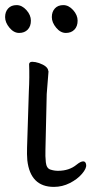

<svg xmlns="http://www.w3.org/2000/svg" viewBox="-27 -721 358 752"><path d="M277 -640Q277 -618 264.5 -605Q252 -592 231 -592Q210 -592 193 -612.5Q176 -633 176 -654Q176 -675 188 -688Q200 -701 221 -701Q242 -701 259.5 -681.5Q277 -662 277 -640ZM94 -640Q94 -618 81.5 -605Q69 -592 48 -592Q27 -592 10 -612.5Q-7 -633 -7 -654Q-7 -675 5 -688Q17 -701 38 -701Q59 -701 76.5 -681.5Q94 -662 94 -640ZM86 -364Q89 -419 87 -470Q88 -479 99.5 -479Q111 -479 126 -474Q160 -462 162 -444L163 -441L156 -353L151 -135Q150 -109 152.5 -85.5Q155 -62 170 -57Q185 -52 200 -52Q244 -52 273 -76Q289 -89 299 -89Q309 -89 310.5 -75Q312 -61 294 -40Q276 -19 246.5 -4Q217 11 184 11Q92 11 80 -93Q78 -117 79 -143Z"/></svg>

Font: LXGW WenKai Lite
Style: Regular
Weight: 400
Designer: LXGW / Fontworks Inc.
Foundry: LXGW / Fontworks Inc.
Version: Version 1.511; March 25, 2025